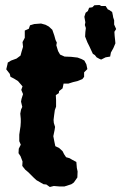

<svg xmlns="http://www.w3.org/2000/svg" viewBox="-20 -733 484 767"><path d="M179 14 165 4 154 3 126 -13 116 -22 112 -26 93 -45 81 -55 69 -70 70 -88 62 -109 54 -121 55 -139 63 -155 57 -169V-195L60 -216L62 -229L63 -245V-258L61 -279L64 -295L69 -306L64 -327L66 -338L72 -357L65 -374L70 -388L52 -409L36 -419L22 -426L19 -438L5 -456L10 -477L11 -483L24 -491L46 -499L62 -511L66 -526L72 -546L70 -565L79 -582V-611L95 -618L100 -632L117 -637L144 -639L162 -634L175 -627L189 -614L197 -591L202 -573L207 -563L205 -552L212 -529L220 -515L238 -507L264 -506L290 -503L306 -497L317 -491L325 -476L329 -457L316 -444V-426L309 -417L289 -409L272 -405L253 -399H234L230 -380L216 -369L215 -361L203 -353L204 -333V-307L199 -293L196 -271L194 -254L195 -242L200 -226L198 -213L193 -189L197 -168L201 -149L216 -142L230 -129L236 -117L244 -105L258 -101L268 -95L285 -86L287 -62L290 -48L289 -24L275 -4L265 3L237 12H219L195 10ZM322 -682 331 -689 336 -702 349 -704 357 -712 377 -713 385 -709H402L411 -695L415 -694L428 -685L431 -671L432 -664L436 -652V-635L444 -617L437 -606L438 -590L440 -571L441 -560L433 -541L423 -523L420 -507L402 -504L384 -495L377 -498L366 -504L359 -513L351 -518L343 -535L337 -548L329 -564L320 -587L321 -605L323 -621L319 -633L321 -644L317 -666Z"/></svg>

Font: Winky Rough SemiBold
Style: Regular
Weight: 600
Designer: Simon Atzbach
Foundry: typofactur
Version: Version 1.206; ttfautohint (v1.8.4.7-5d5b)